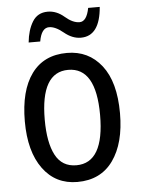

<svg xmlns="http://www.w3.org/2000/svg" viewBox="-53 -774 608 826"><g transform="rotate(-5 251.0 -361.0)"><path d="M359 -732Q348 -674 317 -674Q288 -674 255 -702.5Q222 -731 184 -731Q140 -731 118 -695Q96 -659 91 -606H141Q151 -664 184 -664Q211 -664 245.5 -635.5Q280 -607 317 -607Q399 -607 409 -732ZM251 -547Q151 -547 98 -474.5Q45 -402 45 -269Q45 -139 99.5 -64.5Q154 10 248 10Q349 10 402.5 -65Q456 -140 456 -269Q456 -404 400 -475.5Q344 -547 251 -547ZM250 -474Q370 -474 370 -269Q370 -62 250 -62Q188 -62 159.5 -116Q131 -170 131 -269Q131 -474 250 -474Z"/></g></svg>

Font: Noto Sans Display SemiCondensed
Style: Regular
Weight: 400
Width: 4
Designer: Monotype Design team
Foundry: Monotype Imaging Inc.
Version: 1.000